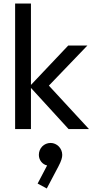

<svg xmlns="http://www.w3.org/2000/svg" viewBox="-20 -734 538 1092"><path d="M370 0H486L258 -247L477 -475H368L156 -251V-714H66V0H156V-234ZM194 310 246 338 312 213C329 181 334 162 334 147C334 109 303 79 268 79C230 79 201 109 201 147C201 178 223 202 248 207Z"/></svg>

Font: MV Cash
Style: Regular
Weight: 400
Designer: Rodrigo Fuenzalida
Foundry: fragTYPE
Version: Version 1.100;Glyphs 3.1.2 (3151)